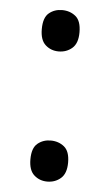

<svg xmlns="http://www.w3.org/2000/svg" viewBox="-46 -582 359 629"><g transform="rotate(5 134.0 -268.0)"><path d="M72 -482Q72 -520 90 -535Q108 -550 133 -550Q159 -550 177.5 -535Q196 -520 196 -482Q196 -446 177.5 -430Q159 -414 133 -414Q108 -414 90 -430Q72 -446 72 -482ZM72 -54Q72 -91 90 -106Q108 -121 133 -121Q159 -121 177.5 -106Q196 -91 196 -54Q196 -18 177.5 -2Q159 14 133 14Q108 14 90 -2Q72 -18 72 -54Z"/></g></svg>

Font: Noto Music
Style: Regular
Weight: 400
Designer: Monotype Design Team, Benjamin Yang
Foundry: Monotype Imaging Inc.
Version: Version 2.002; ttfautohint (v1.8.4.7-5d5b)